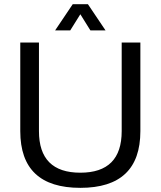

<svg xmlns="http://www.w3.org/2000/svg" viewBox="-20 -904 777 929"><path d="M78.1 -269.5V-698.2H168.5V-269.5Q168.5 -68.4 368.7 -68.4Q568.8 -68.4 568.8 -269.5V-698.2H659.2V-269.5Q659.2 4.9 368.7 4.9Q78.1 4.9 78.1 -269.5ZM332 -883.8H405.3L490.7 -756.8H417.5L368.7 -835L319.8 -756.8H246.6Z"/></svg>

Font: Voltera
Style: Regular
Weight: 400
Designer: Bernd Montag
Version: Version 1.301